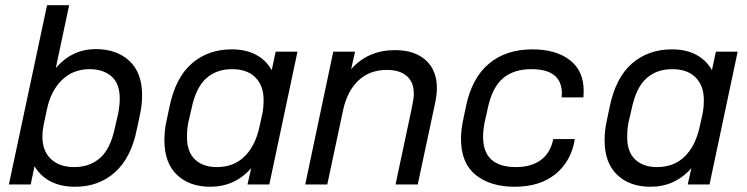

<svg xmlns="http://www.w3.org/2000/svg" viewBox="-20 -710 2874 739"><path d="M112.8 -69.8 98.1 0H14.2L161.1 -689.9H246.1L194.8 -448.2Q257.3 -521 349.1 -521Q428.7 -521 478 -475.6Q526.9 -430.2 526.9 -344.2Q526.9 -307.6 520 -274.9L506.8 -212.9Q484.9 -102.5 422.4 -46.9Q360.4 8.8 269 8.8Q161.6 8.8 112.8 -69.8ZM365.7 -102.5Q404.8 -137.2 421.9 -216.8L435.1 -273.9Q440.9 -306.2 440.9 -330.1Q440.9 -388.7 409.2 -416Q377 -443.8 325.2 -443.8Q261.2 -443.8 218.3 -401.9Q175.8 -360.4 161.1 -291L147.9 -229Q143.1 -205.1 143.1 -185.1Q143.1 -129.9 175.3 -98.6Q208 -66.9 266.1 -66.9Q325.7 -66.9 365.7 -102.5Z M661.1 -37.1Q612.8 -83 612.8 -169.9Q612.8 -206.1 619.6 -238.8L632.8 -300.8Q655.8 -411.1 717.8 -465.3Q780.8 -520 871.6 -520Q926.3 -520 964.8 -499.5Q1003.9 -479 1025.9 -439.9L1041 -511.2H1125L1016.6 0H932.6L946.8 -63Q884.3 8.8 789.1 8.8Q709 8.8 661.1 -37.1ZM920.9 -107.4Q961.9 -147.5 978 -219.2L989.7 -272Q994.6 -294.9 994.6 -325.2Q994.6 -380.9 962.4 -412.6Q930.7 -443.8 873 -443.8Q813.5 -443.8 774.4 -409.2Q734.4 -373.5 717.8 -294.9L704.6 -237.8Q699.7 -213.4 699.7 -182.1Q699.7 -124.5 731 -95.7Q762.2 -66.9 814 -66.9Q879.4 -66.9 920.9 -107.4Z M1262.7 -511.2H1346.7L1331.5 -443.8Q1396.5 -517.1 1500.5 -517.1Q1576.2 -517.1 1619.1 -478Q1661.6 -439.5 1661.6 -370.1Q1661.6 -342.8 1652.8 -304.2L1587.9 0H1502.4L1564.5 -292Q1572.8 -330.6 1572.8 -349.1Q1572.8 -394 1545.4 -417.5Q1518.6 -440.9 1468.8 -440.9Q1403.3 -440.9 1360.4 -400.9Q1316.9 -360.4 1300.8 -287.1L1239.7 0H1154.8Z M1811 -36.6Q1754.4 -82 1754.4 -174.8Q1754.4 -207.5 1761.2 -241.2L1773.4 -299.8Q1795.9 -409.7 1861.8 -464.8Q1927.2 -520 2029.3 -520Q2119.6 -520 2172.9 -479Q2226.6 -438 2226.6 -359.9Q2226.6 -348.6 2225.6 -335H2141.6L2142.6 -350.1Q2142.6 -443.8 2025.4 -443.8Q1957.5 -443.8 1916.5 -409.2Q1874 -373.5 1857.4 -293L1845.2 -238.8Q1839.4 -208 1839.4 -183.1Q1839.4 -66.9 1966.3 -66.9Q2024.9 -66.9 2062.5 -94.7Q2099.1 -122.1 2109.4 -174.8H2192.4Q2179.2 -90.3 2118.7 -40.5Q2058.6 8.8 1961.4 8.8Q1867.2 8.8 1811 -36.6Z M2355.5 -37.1Q2307.1 -83 2307.1 -169.9Q2307.1 -206.1 2314 -238.8L2327.1 -300.8Q2350.1 -411.1 2412.1 -465.3Q2475.1 -520 2565.9 -520Q2620.6 -520 2659.2 -499.5Q2698.2 -479 2720.2 -439.9L2735.4 -511.2H2819.3L2710.9 0H2627L2641.1 -63Q2578.6 8.8 2483.4 8.8Q2403.3 8.8 2355.5 -37.1ZM2615.2 -107.4Q2656.2 -147.5 2672.4 -219.2L2684.1 -272Q2689 -294.9 2689 -325.2Q2689 -380.9 2656.7 -412.6Q2625 -443.8 2567.4 -443.8Q2507.8 -443.8 2468.8 -409.2Q2428.7 -373.5 2412.1 -294.9L2398.9 -237.8Q2394 -213.4 2394 -182.1Q2394 -124.5 2425.3 -95.7Q2456.5 -66.9 2508.3 -66.9Q2573.7 -66.9 2615.2 -107.4Z"/></svg>

Font: D-DIN Exp
Style: DINExp-Italic
Weight: 400
Width: 7
Italic angle: -12°
Designer: Charles Nix
Foundry: Datto Inc.
Version: Version 1.00